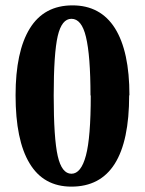

<svg xmlns="http://www.w3.org/2000/svg" viewBox="-20 -685 540 715"><path d="M462 -330H461Q461 10 246 10Q142 10 90 -77Q38 -163 38 -330Q38 -493 91 -579Q144 -665 250 -665Q354 -665 408 -580Q462 -494 462 -330ZM318 -330 317 -329Q317 -478 300 -548Q284 -615 246 -615Q210 -615 195 -551Q180 -486 180 -329Q180 -170 195 -104Q210 -38 246 -38Q282 -38 300 -106Q318 -173 318 -330Z"/></svg>

Font: Libra Serif Modern
Style: Bold
Weight: 700
Designer: Stefan Peev, Context Ltd
Foundry: Ascender Corporation
Version: Version 1.000